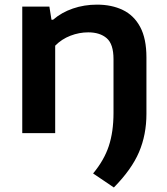

<svg xmlns="http://www.w3.org/2000/svg" viewBox="-20 -574 722 828"><path d="M471 234.5 381.5 174Q429 117 449.2 55.8Q469.5 -5.5 469.5 -87V-319Q469.5 -384 440.2 -409.2Q411 -434.5 360.5 -434.5Q321.5 -434.5 283.8 -420Q246 -405.5 218 -377V0H76V-545.5H193L202 -489H209Q245.5 -520.5 294.2 -537.2Q343 -554 398.5 -554Q461.5 -554 509.5 -531Q557.5 -508 584.5 -457.8Q611.5 -407.5 611.5 -326.5V-83Q611.5 7 579.5 82Q547.5 157 471 234.5Z"/></svg>

Font: Encode Sans Expanded Expanded SemiBold
Style: Regular
Weight: 600
Width: 7
Designer: Multiple Designers
Foundry: Impallari Type
Version: Version 3.000; ttfautohint (v1.8.3) -l 8 -r 50 -G 200 -x 14 